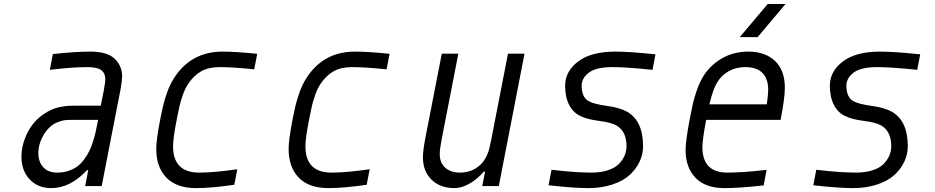

<svg xmlns="http://www.w3.org/2000/svg" viewBox="-20 -937 4707 967"><path d="M474 -333.3H346.4Q322.3 -333.3 308.6 -332Q294.9 -330.7 272.8 -322.6Q250.7 -314.5 232.4 -298.2Q206.4 -274.7 189.8 -238.9Q173.2 -203.1 173.2 -165.4Q173.2 -121.7 197.9 -94.7Q222.7 -67.7 268.2 -67.7Q299.5 -67.7 325.8 -76.8Q352.2 -85.9 370.8 -99.9Q389.3 -113.9 404.9 -135.7Q420.6 -157.6 430 -176.8Q439.5 -196 447.9 -222.7Q456.4 -249.3 460.3 -266.3Q464.2 -283.2 468.8 -306.6ZM436.2 -677.1Q518.2 -677.1 556 -642.6Q595.1 -606.1 595.1 -552.1Q595.1 -532.6 587.2 -487.6L492.2 0H408.9L424.5 -80.1H418Q334.6 10.4 237.6 10.4Q171.2 10.4 129.6 -33.5Q87.9 -77.5 87.9 -148.4Q87.9 -201.8 112.3 -256.2Q136.7 -310.5 179.7 -347Q204.4 -367.2 230.5 -380.2Q256.5 -393.2 282.9 -398.1Q309.2 -403 324.2 -404Q339.2 -404.9 361.3 -404.9H487.6L503.3 -484.4Q510.4 -524.7 510.4 -537.1Q510.4 -568.4 489.9 -583.7Q469.4 -599 421.2 -599Q343.1 -599 231.1 -585.3L246.1 -664.7Q356.1 -677.1 436.2 -677.1Z M786.5 -333.3Q796.2 -382.8 803.1 -410.8Q809.9 -438.8 823.2 -475.6Q836.6 -512.4 854.8 -541Q940.1 -677.1 1101.6 -677.1Q1167.3 -677.1 1275.4 -666L1260.4 -587.9Q1151 -599 1086.6 -599Q1030.6 -599 993.2 -577.8Q955.7 -556.6 927.1 -513.7Q912.1 -491.5 900.4 -457.7Q888.7 -423.8 883.8 -401.7Q878.9 -379.6 869.8 -333.3Q851.6 -240.9 851.6 -200.5Q851.6 -67.7 983.1 -67.7Q1058.6 -67.7 1175.1 -84.6L1160.2 -6.5Q1044.9 10.4 968.1 10.4Q868.5 10.4 817.7 -42.6Q766.9 -95.7 766.9 -186.8Q766.9 -233.1 786.5 -333.3Z M1453.1 -333.3Q1462.9 -382.8 1469.7 -410.8Q1476.6 -438.8 1489.9 -475.6Q1503.3 -512.4 1521.5 -541Q1606.8 -677.1 1768.2 -677.1Q1834 -677.1 1942.1 -666L1927.1 -587.9Q1817.7 -599 1753.3 -599Q1697.3 -599 1659.8 -577.8Q1622.4 -556.6 1593.8 -513.7Q1578.8 -491.5 1567.1 -457.7Q1555.3 -423.8 1550.5 -401.7Q1545.6 -379.6 1536.5 -333.3Q1518.2 -240.9 1518.2 -200.5Q1518.2 -67.7 1649.7 -67.7Q1725.3 -67.7 1841.8 -84.6L1826.8 -6.5Q1711.6 10.4 1634.8 10.4Q1535.2 10.4 1484.4 -42.6Q1433.6 -95.7 1433.6 -186.8Q1433.6 -233.1 1453.1 -333.3Z M2194.7 -161.5Q2194.7 -117.2 2222.3 -92.4Q2250 -67.7 2296.9 -67.7Q2358.1 -67.7 2400.4 -108.1Q2417.3 -124.3 2428.4 -146.5Q2439.5 -168.6 2443.7 -185.9Q2447.9 -203.1 2455.1 -238.9L2538.4 -666.7H2621.7L2492.2 0H2408.9L2423.2 -72.9H2416.7Q2384.8 -35.2 2345.1 -12.4Q2305.3 10.4 2268.9 10.4Q2196.6 10.4 2153.3 -32.2Q2110 -74.9 2110 -145.2Q2110 -176.4 2121.7 -238.9L2205.1 -666.7H2288.4L2205.1 -238.9Q2194.7 -185.5 2194.7 -161.5Z M2942.7 10.4Q2869.1 10.4 2742.8 -3.9L2757.8 -82Q2878.3 -67.7 2957.7 -67.7Q3008.5 -67.7 3045.2 -80.7Q3082 -93.8 3100.6 -114.9Q3119.1 -136.1 3127.3 -157.2Q3135.4 -178.4 3135.4 -200.5Q3135.4 -275.4 3085.3 -304.7Q3058.6 -320.3 2997.7 -328.1Q2936.8 -335.9 2905.6 -351.6Q2868.5 -367.2 2847.3 -407.2Q2826.2 -447.3 2826.2 -505.2Q2826.2 -577.5 2891.6 -627.3Q2957 -677.1 3079.4 -677.1Q3150.4 -677.1 3281.2 -663.4L3266.3 -585.3Q3134.1 -599 3064.5 -599Q2982.4 -599 2946 -571.3Q2909.5 -543.6 2909.5 -505.2Q2909.5 -442.1 2951.2 -424.5Q2975.9 -412.1 3039.4 -403.3Q3102.9 -394.5 3139.3 -373.7Q3218.8 -327.5 3218.8 -200.5Q3218.8 -160.2 3201.2 -122.7Q3183.6 -85.3 3150.7 -55.3Q3117.8 -25.4 3063.8 -7.5Q3009.8 10.4 2942.7 10.4Z M3849 -485Q3849 -540.4 3820 -569.7Q3791 -599 3733.7 -599Q3686.8 -599 3649.7 -578.1Q3612.6 -557.3 3591.1 -520.2Q3571.6 -489.6 3552.7 -411.5H3841.8Q3849 -459 3849 -485ZM3517.6 -196Q3517.6 -67.7 3643.2 -67.7Q3719.4 -67.7 3841.1 -81.4L3826.2 -3.3Q3705.7 10.4 3628.3 10.4Q3533.2 10.4 3483.1 -41.3Q3432.9 -93.1 3432.9 -182.3Q3432.9 -225.9 3453.1 -333.3Q3462.9 -384.8 3469.4 -413.7Q3475.9 -442.7 3488.9 -480.5Q3502 -518.2 3518.2 -546.2Q3551.4 -604.2 3612 -640.6Q3672.5 -677.1 3748.7 -677.1Q3834.6 -677.1 3883.8 -629.6Q3932.9 -582 3932.9 -495.4Q3932.9 -443.4 3911.5 -333.3H3536.5Q3517.6 -233.7 3517.6 -196ZM3705.7 -750 3846.4 -916.7H3936.2L3795.6 -750Z M4276 10.4Q4202.5 10.4 4076.2 -3.9L4091.1 -82Q4211.6 -67.7 4291 -67.7Q4341.8 -67.7 4378.6 -80.7Q4415.4 -93.8 4433.9 -114.9Q4452.5 -136.1 4460.6 -157.2Q4468.8 -178.4 4468.8 -200.5Q4468.8 -275.4 4418.6 -304.7Q4391.9 -320.3 4331.1 -328.1Q4270.2 -335.9 4238.9 -351.6Q4201.8 -367.2 4180.7 -407.2Q4159.5 -447.3 4159.5 -505.2Q4159.5 -577.5 4224.9 -627.3Q4290.4 -677.1 4412.8 -677.1Q4483.7 -677.1 4614.6 -663.4L4599.6 -585.3Q4467.4 -599 4397.8 -599Q4315.8 -599 4279.3 -571.3Q4242.8 -543.6 4242.8 -505.2Q4242.8 -442.1 4284.5 -424.5Q4309.2 -412.1 4372.7 -403.3Q4436.2 -394.5 4472.7 -373.7Q4552.1 -327.5 4552.1 -200.5Q4552.1 -160.2 4534.5 -122.7Q4516.9 -85.3 4484 -55.3Q4451.2 -25.4 4397.1 -7.5Q4343.1 10.4 4276 10.4Z"/></svg>

Font: Monoid
Style: Italic
Weight: 400
Width: 4
Italic angle: -11°
Monospace: yes
Version: Version 0.61